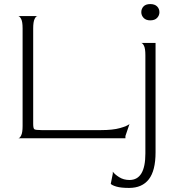

<svg xmlns="http://www.w3.org/2000/svg" viewBox="-20 -679 848 943"><path d="M70 0Q77 0 84 -14Q91 -28 91 -60V-540Q91 -572 84 -585.5Q77 -599 70 -600H164Q157 -600 150 -586Q143 -572 143 -539V-71Q143 -49 148.5 -44.5Q154 -40 184 -40H476Q534 -40 569.5 -50Q605 -60 616 -70L596 -11V0ZM718 -579Q697 -579 685.5 -591Q674 -603 674 -619Q674 -636 685 -647.5Q696 -659 718 -659Q740 -659 751.5 -647.5Q763 -636 763 -619Q763 -603 751.5 -591Q740 -579 718 -579ZM614 244Q574 244 552 237.5Q530 231 524 224L534 174V164Q543 177 565 191Q587 205 616 205Q694 205 694 75V-408Q694 -440 687.5 -453.5Q681 -467 674 -468H744V69Q744 159 711 201.5Q678 244 614 244Z"/></svg>

Font: Red Rose Light
Style: Regular
Weight: 300
Designer: Jaikishan Patel
Version: Version 1.001; ttfautohint (v1.8.3)